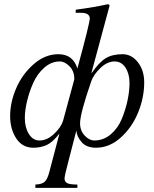

<svg xmlns="http://www.w3.org/2000/svg" viewBox="-20 -703 742 928"><path d="M422 -351H424Q458 -401 490 -421Q522 -441 572 -441Q616 -441 646.5 -402Q677 -363 677 -305Q677 -231 647.5 -159Q618 -87 563.5 -38Q509 11 444 11Q398 11 374.5 -16Q351 -43 349 -72L308 87Q292 147 292 160Q292 176 305.5 182.5Q319 189 354 189V205H151V189Q183 188 196.5 175Q210 162 219 126L267 -56H266Q235 -16 206.5 -2.5Q178 11 141 11Q88 11 58.5 -34Q29 -79 29 -142Q29 -209 58.5 -277Q88 -345 143 -393Q198 -441 262 -441Q333 -441 354 -372Q414 -592 414 -614Q413 -641 373 -641H346V-656Q442 -669 503 -683L510 -677ZM606 -302Q606 -346 586.5 -376Q567 -406 534 -406Q498 -406 465 -374Q432 -342 421 -310Q367 -154 367 -107Q367 -71 389.5 -47.5Q412 -24 436 -24Q480 -24 515 -53.5Q550 -83 568.5 -128Q587 -173 596.5 -218Q606 -263 606 -302ZM339 -319V-323Q339 -359 316 -382.5Q293 -406 269 -406Q228 -406 194 -376Q160 -346 140.5 -302Q121 -258 110.5 -213Q100 -168 100 -132Q100 -87 119.5 -55.5Q139 -24 171 -24Q208 -24 242 -56.5Q276 -89 285 -120Z"/></svg>

Font: STIX
Style: Italic
Weight: 400
Italic angle: -16.33°
Designer: MicroPress Inc., with final additions and corrections provided by Coen Hoffman, Elsevier (retired)
Version: Version 1.1.1